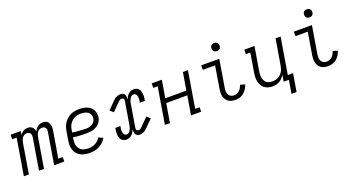

<svg xmlns="http://www.w3.org/2000/svg" viewBox="-54 -1449 4307 2337"><g transform="rotate(-20 2100.0 -280.0)"><path d="M15 0 93 -472H36V-530H168L160 -482Q168 -494 179 -505Q190 -516 203 -524Q216 -532 230 -535Q244 -538 259 -538Q276 -538 291.5 -533Q307 -528 318.5 -517.5Q330 -507 336 -492Q342 -477 345 -461Q352 -477 363 -491.5Q374 -506 389 -517Q404 -528 421 -533Q438 -538 455 -538Q472 -538 487 -533.5Q502 -529 513.5 -518.5Q525 -508 531.5 -493.5Q538 -479 540.5 -463.5Q543 -448 542 -431Q541 -414 539 -398L482 -58H539V0H407L475 -409Q477 -422 476 -435.5Q475 -449 468 -459.5Q461 -470 448.5 -475Q436 -480 422 -480Q406 -480 390 -472Q374 -464 364 -449.5Q354 -435 348.5 -419Q343 -403 340 -387L276 0H211L279 -409Q281 -422 279.5 -435.5Q278 -449 271 -459.5Q264 -470 252 -475Q240 -480 226 -480Q210 -480 194 -472Q178 -464 168 -449.5Q158 -435 152.5 -419Q147 -403 144 -387L80 0Z M870 8Q847 8 823.5 5Q800 2 778.5 -5Q757 -12 738.5 -24.5Q720 -37 705.5 -53.5Q691 -70 682 -91Q673 -112 669 -134.5Q665 -157 666.5 -180.5Q668 -204 672 -228L690 -338Q694 -365 703.5 -392Q713 -419 729.5 -443Q746 -467 768.5 -486.5Q791 -506 817.5 -518Q844 -530 872 -534Q900 -538 927 -538Q953 -538 978.5 -534Q1004 -530 1026.5 -521Q1049 -512 1068 -496.5Q1087 -481 1098.5 -459.5Q1110 -438 1114 -413Q1118 -388 1114 -362Q1111 -341 1100.5 -320.5Q1090 -300 1074 -284Q1058 -268 1038 -257Q1018 -246 997 -240Q976 -234 954.5 -232Q933 -230 912 -230Q890 -230 868.5 -230.5Q847 -231 825 -232Q803 -233 781.5 -235Q760 -237 739 -242L735 -218Q732 -196 732 -174Q732 -152 738 -132Q744 -112 757 -95.5Q770 -79 787.5 -68.5Q805 -58 826.5 -54Q848 -50 871 -50Q893 -50 915.5 -54.5Q938 -59 959 -69.5Q980 -80 997.5 -97Q1015 -114 1028 -134L1085 -108Q1068 -80 1044 -57Q1020 -34 991.5 -19Q963 -4 932 2Q901 8 870 8ZM923 -285Q936 -285 949.5 -286.5Q963 -288 976.5 -292.5Q990 -297 1002.5 -304Q1015 -311 1025 -321.5Q1035 -332 1041.5 -345Q1048 -358 1050 -371Q1053 -387 1050 -403Q1047 -419 1039 -432.5Q1031 -446 1018.5 -455Q1006 -464 991 -469.5Q976 -475 959.5 -477.5Q943 -480 927 -480Q907 -480 886 -476.5Q865 -473 846 -464Q827 -455 810.5 -440Q794 -425 782 -407Q770 -389 763.5 -369Q757 -349 754 -328L749 -300Q770 -295 791.5 -293Q813 -291 835 -290Q857 -289 879 -287Q901 -285 923 -285Z M1343 8Q1325 8 1308.5 2Q1292 -4 1281 -16Q1270 -28 1264 -44Q1258 -60 1256 -77Q1254 -94 1254.5 -112Q1255 -130 1258 -148Q1259 -152 1259.5 -156Q1260 -160 1261 -164Q1262 -166 1262 -168Q1262 -170 1262 -172H1328Q1327 -170 1327 -168Q1327 -166 1327 -164Q1326 -161 1325.5 -157Q1325 -153 1324 -149Q1322 -139 1321.5 -128Q1321 -117 1321.5 -106.5Q1322 -96 1324.5 -86Q1327 -76 1332.5 -68Q1338 -60 1347 -55Q1356 -50 1367 -50Q1378 -50 1388 -55.5Q1398 -61 1405.5 -70Q1413 -79 1417.5 -89Q1422 -99 1426 -109.5Q1430 -120 1432 -131Q1434 -142 1436 -152L1484 -440Q1485 -447 1484.5 -455Q1484 -463 1480 -469Q1476 -475 1469 -478Q1462 -481 1454 -481Q1445 -481 1436.5 -477Q1428 -473 1421 -467L1311 -357L1268 -396L1378 -506Q1386 -514 1397 -519.5Q1408 -525 1419 -529Q1430 -533 1441 -535Q1452 -537 1463 -537Q1479 -537 1493 -529.5Q1507 -522 1513.5 -508.5Q1520 -495 1521.5 -479Q1523 -463 1521 -447Q1528 -465 1538 -481.5Q1548 -498 1563 -511.5Q1578 -525 1596 -531.5Q1614 -538 1633 -538Q1650 -538 1666.5 -532Q1683 -526 1694 -514Q1705 -502 1711 -486Q1717 -470 1719.5 -453Q1722 -436 1721 -418Q1720 -400 1717 -382Q1716 -378 1715.5 -374Q1715 -370 1714 -366Q1714 -364 1713.5 -362Q1713 -360 1713 -358H1647Q1648 -360 1648 -362Q1648 -364 1649 -366Q1649 -369 1650 -373Q1651 -377 1651 -381Q1653 -391 1654 -402Q1655 -413 1654 -423.5Q1653 -434 1650.5 -444Q1648 -454 1642.5 -462Q1637 -470 1628 -475Q1619 -480 1608 -480Q1598 -480 1587.5 -474.5Q1577 -469 1570 -460Q1563 -451 1558 -441Q1553 -431 1549 -420.5Q1545 -410 1543 -399Q1541 -388 1539 -378L1491 -90Q1490 -83 1490.5 -75Q1491 -67 1495 -61Q1499 -55 1506 -52Q1513 -49 1521 -49Q1530 -49 1538.5 -53Q1547 -57 1554 -63L1664 -173L1708 -134L1597 -24Q1589 -16 1578 -10.5Q1567 -5 1556.5 -1Q1546 3 1534.5 5Q1523 7 1512 7Q1496 7 1482.5 -0.5Q1469 -8 1462 -21.5Q1455 -35 1454 -51Q1453 -67 1454 -83Q1447 -65 1437 -48.5Q1427 -32 1412.5 -18.5Q1398 -5 1379.5 1.5Q1361 8 1343 8Z M1842 0 1920 -472H1863V-530H1995L1957 -303H2230L2268 -530H2333L2255 -58H2312V0H2180L2221 -245H1948L1907 0Z M2757 8Q2733 8 2709.5 3Q2686 -2 2667.5 -14.5Q2649 -27 2636 -46Q2623 -65 2617 -87Q2611 -109 2611.5 -133.5Q2612 -158 2616 -182L2664 -472H2505V-530H2739L2680 -173Q2676 -151 2677 -128.5Q2678 -106 2687.5 -88Q2697 -70 2716 -60Q2735 -50 2757 -50Q2776 -50 2795 -57.5Q2814 -65 2828.5 -79Q2843 -93 2852.5 -110.5Q2862 -128 2868 -147L2929 -129Q2920 -101 2904.5 -75.5Q2889 -50 2865.5 -30Q2842 -10 2813.5 -1Q2785 8 2757 8ZM2745 -628Q2733 -628 2721.5 -632.5Q2710 -637 2703 -646Q2696 -655 2694 -667.5Q2692 -680 2694 -693Q2695 -701 2699.5 -709.5Q2704 -718 2711.5 -723Q2719 -728 2728 -730Q2737 -732 2745 -732Q2758 -732 2769.5 -727.5Q2781 -723 2788 -714Q2795 -705 2797 -692.5Q2799 -680 2797 -667Q2795 -659 2790.5 -650.5Q2786 -642 2778.5 -637Q2771 -632 2762.5 -630Q2754 -628 2745 -628Z M3419 172 3448 0H3380L3394 -86Q3382 -64 3365 -45.5Q3348 -27 3326.5 -14.5Q3305 -2 3281.5 3Q3258 8 3235 8Q3206 8 3179 0.5Q3152 -7 3131 -23.5Q3110 -40 3097 -64Q3084 -88 3078.5 -115Q3073 -142 3074 -170.5Q3075 -199 3080 -228L3120 -472H3063V-530H3195L3143 -218Q3140 -198 3139 -177.5Q3138 -157 3142 -138Q3146 -119 3155 -101.5Q3164 -84 3178.5 -72Q3193 -60 3212.5 -55Q3232 -50 3252 -50Q3252 -50 3252.5 -50Q3253 -50 3253 -50Q3272 -50 3291 -53.5Q3310 -57 3328 -66.5Q3346 -76 3361 -90Q3376 -104 3386.5 -121Q3397 -138 3403 -157Q3409 -176 3412 -195L3468 -530H3533L3455 -58H3523L3485 172Z M3957 8Q3933 8 3909.5 3Q3886 -2 3867.5 -14.5Q3849 -27 3836 -46Q3823 -65 3817 -87Q3811 -109 3811.5 -133.5Q3812 -158 3816 -182L3864 -472H3705V-530H3939L3880 -173Q3876 -151 3877 -128.5Q3878 -106 3887.5 -88Q3897 -70 3916 -60Q3935 -50 3957 -50Q3976 -50 3995 -57.5Q4014 -65 4028.5 -79Q4043 -93 4052.5 -110.5Q4062 -128 4068 -147L4129 -129Q4120 -101 4104.5 -75.5Q4089 -50 4065.5 -30Q4042 -10 4013.5 -1Q3985 8 3957 8ZM3945 -628Q3933 -628 3921.5 -632.5Q3910 -637 3903 -646Q3896 -655 3894 -667.5Q3892 -680 3894 -693Q3895 -701 3899.5 -709.5Q3904 -718 3911.5 -723Q3919 -728 3928 -730Q3937 -732 3945 -732Q3958 -732 3969.5 -727.5Q3981 -723 3988 -714Q3995 -705 3997 -692.5Q3999 -680 3997 -667Q3995 -659 3990.5 -650.5Q3986 -642 3978.5 -637Q3971 -632 3962.5 -630Q3954 -628 3945 -628Z"/></g></svg>

Font: Iosevka Slab Light Extended
Style: Italic
Weight: 300
Width: 7
Italic angle: -9°
Monospace: yes
Designer: Belleve Invis
Foundry: Belleve Invis
Version: Version 11.1.0; ttfautohint (v1.8.3)